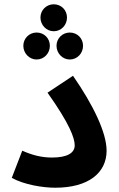

<svg xmlns="http://www.w3.org/2000/svg" viewBox="-20 -871 557 897"><path d="M231 -725C266 -725 293 -754 293 -789C293 -824 266 -851 231 -851C197 -851 169 -824 169 -789C169 -754 197 -725 231 -725ZM151 -593C186 -593 213 -622 213 -657C213 -692 186 -719 151 -719C117 -719 89 -692 89 -657C89 -622 117 -593 151 -593ZM306 -593C341 -593 368 -622 368 -657C368 -692 341 -719 306 -719C272 -719 244 -692 244 -657C244 -622 272 -593 306 -593ZM35 -40C93 -8 180 6 238 6C394 6 478 -64 478 -167C478 -251 416 -380 321 -517L202 -438C305 -293 329 -226 329 -192C329 -155 292 -135 223 -135C177 -135 133 -145 84 -167Z"/></svg>

Font: Noto Sans Arabic UI
Style: Bold
Weight: 700
Designer: Monotype Design Team, Nadine Chahine and Nizar Qandah
Foundry: Monotype Imaging Inc.
Version: Version 2.010